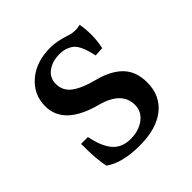

<svg xmlns="http://www.w3.org/2000/svg" viewBox="-135 -566 684 684"><g transform="rotate(-45 207.0 -224.5)"><path d="M191.9 11.2Q105 11.2 58.1 -22Q48.3 -54.7 48.3 -141.1H83Q94.2 -84 118.4 -56.2Q142.6 -28.3 185.5 -28.3Q227.5 -28.3 255.1 -49.3Q282.7 -70.3 282.7 -103.5Q282.7 -170.4 191.4 -194.8Q52.7 -231.4 52.7 -326.2Q52.7 -384.8 97.4 -423.1Q142.1 -461.4 213.4 -461.4Q244.6 -461.4 286.6 -447.8Q315.4 -437 344.7 -444.8Q349.6 -419.9 349.6 -390.1Q349.6 -359.9 342.8 -329.1L308.1 -327.1Q303.7 -345.7 300.5 -356.9Q297.4 -368.2 290.5 -382.1Q283.7 -396 275.1 -403.6Q266.6 -411.1 252.4 -416.5Q238.3 -421.9 219.7 -421.9Q184.6 -421.9 160.2 -404.3Q135.7 -386.7 135.7 -356Q135.7 -320.3 164.3 -299.6Q192.9 -278.8 245.1 -265.6Q306.6 -250 338.4 -217.3Q370.1 -184.6 370.1 -129.4Q370.1 -63.5 323.2 -26.1Q276.4 11.2 191.9 11.2Z"/></g></svg>

Font: Elstob 8pt Medium
Style: Regular
Weight: 500
Designer: Peter S. Baker
Version: Version 1.015